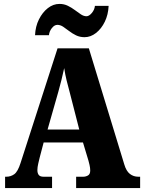

<svg xmlns="http://www.w3.org/2000/svg" viewBox="-20 -961 736 981"><path d="M6 0V-58H12Q35 -58 53 -71Q71 -84 85 -128L274 -714H434L615 -121Q625 -87 643.5 -72.5Q662 -58 687 -58H696V0H369V-58H405Q418 -58 429.5 -64.5Q441 -71 441 -90Q441 -103 437.5 -118Q434 -133 432 -140L404 -233H203L183 -157Q180 -145 175.5 -125.5Q171 -106 171 -92Q171 -76 178 -67Q185 -58 203 -58H246V0ZM223 -299H385L336 -490Q328 -519 320.5 -549.5Q313 -580 308 -613Q301 -581 293.5 -550.5Q286 -520 278 -492ZM412 -771Q388 -771 368.5 -780.5Q349 -790 333 -802.5Q317 -815 302.5 -824.5Q288 -834 273 -834Q258 -834 245 -817.5Q232 -801 230 -781H159Q161 -826 179 -862Q197 -898 224.5 -919.5Q252 -941 284 -941Q307 -941 326.5 -931.5Q346 -922 362.5 -909.5Q379 -897 393.5 -887.5Q408 -878 422 -878Q435 -878 449 -894.5Q463 -911 465 -931H535Q533 -886 515.5 -850Q498 -814 470.5 -792.5Q443 -771 412 -771Z"/></svg>

Font: Noto Serif Condensed Black
Style: Regular
Weight: 900
Width: 3
Designer: Monotype Design Team
Foundry: Monotype Imaging Inc.
Version: Version 2.015; ttfautohint (v1.8.4.7-5d5b)